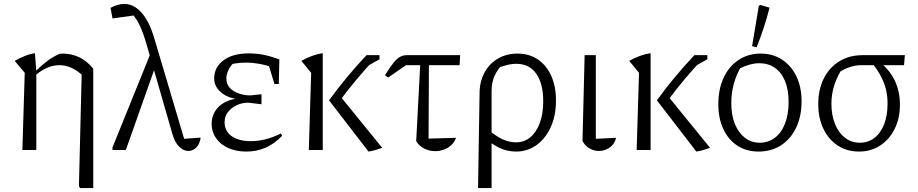

<svg xmlns="http://www.w3.org/2000/svg" viewBox="-20 -764 4677 978"><path d="M388 194 382 185 396 -384 455 -414V194ZM161 -381 160 -400Q188 -428 218.5 -451.5Q249 -475 284 -490Q288 -490 292 -490.5Q296 -491 300 -491Q344 -491 383.5 -472.5Q423 -454 455 -414L396 -384Q341 -432 283 -432Q221 -432 161 -381ZM94 0 106 -393 55 -454Q80 -468 105.5 -478.5Q131 -489 158 -493L165 -400V0Z M778 -444 621 0H553V-13L752 -505ZM918 -57 1002 -63Q999 -41 989.5 -25.5Q980 -10 966.5 -2.5Q953 5 939 5Q915 5 892.5 -17Q870 -39 858 -82L726 -540Q696 -644 660 -685L553 -670L543 -724Q562 -734 579 -739Q596 -744 613 -744Q661 -744 700.5 -700Q740 -656 765 -572Z M1235 8Q1183 8 1143 -10Q1103 -28 1080.5 -60Q1058 -92 1058 -133Q1058 -181 1089.5 -215.5Q1121 -250 1179 -261Q1132 -269 1101.5 -297.5Q1071 -326 1071 -365Q1071 -421 1118 -456.5Q1165 -492 1247 -492Q1284 -492 1319.5 -485.5Q1355 -479 1403 -461L1391 -413Q1350 -429 1310 -437Q1270 -445 1231 -445Q1183 -445 1132 -431L1178 -451Q1156 -433 1144.5 -409Q1133 -385 1133 -365Q1133 -335 1151 -316Q1169 -297 1197.5 -287.5Q1226 -278 1255 -278L1312 -284V-233L1244 -241Q1213 -241 1185.5 -228Q1158 -215 1141 -193Q1124 -171 1124 -142Q1124 -96 1160 -70.5Q1196 -45 1257 -45Q1295 -45 1332.5 -54.5Q1370 -64 1411 -84L1417 -72Q1377 -31 1332.5 -11.5Q1288 8 1235 8ZM1378 -336 1340 -461H1403L1400 -336Z M1857 8 1656 -253Q1698 -311 1746.5 -369.5Q1795 -428 1847 -483H1895V-470Q1844 -416 1796.5 -359.5Q1749 -303 1703 -240L1704 -285L1927 -11Q1910 -5 1893 0Q1876 5 1857 8ZM1553 0 1565 -393 1515 -454Q1540 -468 1568 -478.5Q1596 -489 1624 -493V0ZM1827 -414 1872 -483H1913V-462Z M1957 -369 1941 -381Q1967 -423 1985 -445Q2003 -467 2018.5 -475Q2034 -483 2053 -483H2324L2321 -432H2048ZM2123 -483H2165L2163 -58L2303 -62Q2295 -40 2279 -25Q2263 -10 2241.5 -2Q2220 6 2197 6Q2167 6 2140.5 -7.5Q2114 -21 2100 -45Z M2415 194 2423 -298Q2425 -354 2450 -398Q2475 -442 2518 -466.5Q2561 -491 2616 -491Q2676 -491 2720 -461Q2764 -431 2788 -377.5Q2812 -324 2812 -252Q2812 -173 2784.5 -114.5Q2757 -56 2711.5 -24Q2666 8 2609 8Q2564 8 2525 -10.5Q2486 -29 2460 -54L2475 -97Q2503 -73 2537 -56Q2571 -39 2609 -39Q2650 -39 2681 -64.5Q2712 -90 2729.5 -137Q2747 -184 2747 -249Q2747 -338 2711.5 -388.5Q2676 -439 2610 -439Q2586 -439 2559 -432Q2532 -425 2505 -413L2544 -441Q2513 -410 2498.5 -376Q2484 -342 2484 -301V194Z M2947 -46 2958 -483H3015V-57L3118 -62Q3113 -40 3099.5 -25Q3086 -10 3067.5 -2.5Q3049 5 3030 5Q3006 5 2983 -8Q2960 -21 2947 -46Z M3527 8 3326 -253Q3368 -311 3416.5 -369.5Q3465 -428 3517 -483H3565V-470Q3514 -416 3466.5 -359.5Q3419 -303 3373 -240L3374 -285L3597 -11Q3580 -5 3563 0Q3546 5 3527 8ZM3223 0 3235 -393 3185 -454Q3210 -468 3238 -478.5Q3266 -489 3294 -493V0ZM3497 -414 3542 -483H3583V-462Z M3844 8Q3782 8 3736 -22Q3690 -52 3664.5 -106.5Q3639 -161 3639 -233Q3639 -310 3666 -368Q3693 -426 3742 -458.5Q3791 -491 3855 -491Q3917 -491 3964 -460Q4011 -429 4037 -374.5Q4063 -320 4063 -248Q4063 -172 4035.5 -114Q4008 -56 3958.5 -24Q3909 8 3844 8ZM3850 -37Q3893 -37 3926.5 -62Q3960 -87 3978.5 -134Q3997 -181 3997 -244Q3997 -306 3979 -350.5Q3961 -395 3927 -418.5Q3893 -442 3848 -442Q3820 -442 3789 -432Q3758 -422 3723 -402L3757 -429Q3731 -385 3718 -337.5Q3705 -290 3705 -239Q3705 -177 3723.5 -132Q3742 -87 3774.5 -62Q3807 -37 3850 -37ZM3834 -523 3811 -529 3845 -733 3852 -739 3900 -725Q3887 -674 3870.5 -623.5Q3854 -573 3834 -523Z M4366 -432Q4339 -432 4311 -423Q4283 -414 4261 -400Q4237 -358 4226 -317.5Q4215 -277 4215 -236Q4215 -177 4233.5 -132Q4252 -87 4284.5 -62Q4317 -37 4360 -37Q4402 -37 4434 -61.5Q4466 -86 4483.5 -131Q4501 -176 4501 -236Q4501 -275 4492.5 -309.5Q4484 -344 4466 -377.5Q4448 -411 4419 -447L4460 -449Q4564 -366 4564 -231Q4564 -161 4537 -107Q4510 -53 4463 -22.5Q4416 8 4356 8Q4294 8 4247.5 -22.5Q4201 -53 4174.5 -107.5Q4148 -162 4148 -234Q4148 -308 4176 -364Q4204 -420 4255 -451.5Q4306 -483 4373 -483H4589L4585 -432Z"/></svg>

Font: Piazzolla 24pt Light
Style: Regular
Weight: 300
Designer: Juan Pablo del Peral
Foundry: Huerta Tipografica
Version: Version 2.005